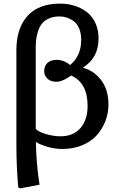

<svg xmlns="http://www.w3.org/2000/svg" viewBox="-20 -802 657 1052"><path d="M91.8 230 80.1 225.1Q69.8 113.3 69.8 -8.8V-527.8Q69.8 -647 130.6 -714.6Q191.4 -782.2 310.1 -782.2Q351.6 -782.2 388.7 -770.5Q425.8 -758.8 455.6 -736.1Q485.4 -713.4 502.7 -676Q520 -638.7 520 -590.8Q520 -485.4 435.1 -432.1V-430.2Q493.2 -416 533.7 -363.8Q574.2 -311.5 574.2 -229Q574.2 -181.6 557.4 -138.2Q540.5 -94.7 509.8 -60.5Q479 -26.4 430.4 -6.1Q381.8 14.2 323.2 14.2Q279.8 14.2 240 2.4Q200.2 -9.3 179.2 -22.9H176.8Q177.2 28.8 182.1 86.9Q187 145 191.9 177.7L196.8 210ZM311 -55.2Q381.3 -55.2 420.7 -100.3Q460 -145.5 460 -221.2Q460 -348.1 370.1 -388.2Q321.3 -354 290 -354Q257.3 -354 239.7 -371.1Q222.2 -388.2 222.2 -412.1Q222.2 -439.9 239.7 -457Q257.3 -474.1 290 -474.1Q330.1 -474.1 363.8 -445.8Q424.8 -495.1 424.8 -583Q424.8 -619.1 413.8 -645.5Q402.8 -671.9 384.3 -685.5Q365.7 -699.2 346.4 -705.6Q327.1 -711.9 306.2 -711.9Q273.4 -711.9 249 -701.2Q224.6 -690.4 210.9 -673.8Q197.3 -657.2 189 -632.6Q180.7 -607.9 178.2 -585.4Q175.8 -563 175.8 -535.2V-95.2Q193.8 -78.1 234.4 -66.7Q274.9 -55.2 311 -55.2Z"/></svg>

Font: Literata Book Medium
Style: Regular
Weight: 500
Designer: Latin by Veronika Burian and Jose Scaglione. Greek by Irene Vlachou. Cyrillic by Vera Evstafieva
Foundry: TypeTogether
Version: Version 2.003;PS 002.003;hotconv 1.0.88;makeotf.lib2.5.64775